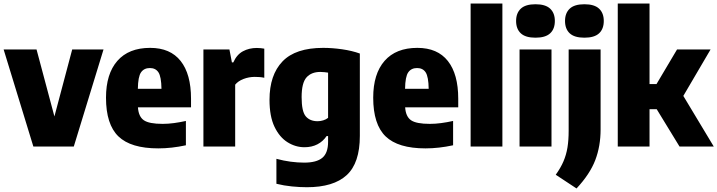

<svg xmlns="http://www.w3.org/2000/svg" viewBox="-24 -828 4053 1085"><path d="M164.5 0 -3.5 -548.5H182.5L283.5 -170L384 -548.5H561L393 0Z M870.5 10.5Q715.5 10.5 645.2 -57.2Q575 -125 575 -276Q575 -410.5 639.2 -484Q703.5 -557.5 824.5 -557.5Q938.5 -557.5 997 -483.2Q1055.5 -409 1055.5 -270V-221.5H755.5Q759 -169 788.8 -148.5Q818.5 -128 895 -128Q926 -128 959.5 -132.5Q993 -137 1026.5 -144.5V-7Q945.5 10.5 870.5 10.5ZM823 -443.5Q790 -443.5 773 -419.2Q756 -395 755 -326H888.5Q887.5 -394.5 871.5 -419Q855.5 -443.5 823 -443.5Z M1125.5 0V-548.5H1272.5L1286.5 -475.5H1294.5Q1314 -519.5 1348.8 -538.2Q1383.5 -557 1427.5 -557Q1438.5 -557 1449.8 -555.8Q1461 -554.5 1469.5 -553V-388.5Q1456.5 -391.5 1442.2 -392.5Q1428 -393.5 1415.5 -393.5Q1383 -393.5 1352.2 -381.8Q1321.5 -370 1305 -349.5V0Z M1710.5 230Q1670.5 230 1625.2 225.5Q1580 221 1538 210.5V69.5Q1579 80.5 1618.8 85.8Q1658.5 91 1695 91Q1764.5 91 1797.2 64Q1830 37 1830 -27V-59H1821.5Q1801.5 -29 1769.8 -12.5Q1738 4 1696.5 4Q1646 4 1600.8 -24.2Q1555.5 -52.5 1527.2 -111.5Q1499 -170.5 1499 -264Q1499 -404.5 1572.5 -481Q1646 -557.5 1802.5 -557.5Q1853.5 -557.5 1909.2 -549.5Q1965 -541.5 2009.5 -525.5V-60Q2009.5 93.5 1935 161.8Q1860.5 230 1710.5 230ZM1771 -143Q1786.5 -143 1802.2 -147.8Q1818 -152.5 1830 -162V-417.5Q1820.5 -419 1809.2 -420.2Q1798 -421.5 1786 -421.5Q1735.5 -421.5 1708 -390.5Q1680.5 -359.5 1680.5 -279Q1680.5 -198 1704 -170.5Q1727.5 -143 1771 -143Z M2380.5 10.5Q2225.5 10.5 2155.2 -57.2Q2085 -125 2085 -276Q2085 -410.5 2149.2 -484Q2213.5 -557.5 2334.5 -557.5Q2448.5 -557.5 2507 -483.2Q2565.5 -409 2565.5 -270V-221.5H2265.5Q2269 -169 2298.8 -148.5Q2328.5 -128 2405 -128Q2436 -128 2469.5 -132.5Q2503 -137 2536.5 -144.5V-7Q2455.5 10.5 2380.5 10.5ZM2333 -443.5Q2300 -443.5 2283 -419.2Q2266 -395 2265 -326H2398.5Q2397.5 -394.5 2381.5 -419Q2365.5 -443.5 2333 -443.5Z M2635.5 0V-808H2815V0Z M2912 0V-548.5H3092.5V0ZM3002 -615Q2945.5 -615 2919 -639.8Q2892.5 -664.5 2892.5 -709.5Q2892.5 -754 2919 -779Q2945.5 -804 3002 -804Q3058.5 -804 3085 -779Q3111.5 -754 3111.5 -709.5Q3111.5 -664.5 3085 -639.8Q3058.5 -615 3002 -615Z M3234 237 3116.5 159.5Q3144.5 120.5 3160.2 83.8Q3176 47 3182.8 5.5Q3189.5 -36 3189.5 -89V-548.5H3370V-96.5Q3370 -2 3339.8 77Q3309.5 156 3234 237ZM3278.5 -615Q3222 -615 3195.5 -639.8Q3169 -664.5 3169 -709.5Q3169 -754 3195.5 -779Q3222 -804 3278.5 -804Q3335 -804 3361.5 -779Q3388 -754 3388 -709.5Q3388 -664.5 3361.5 -639.8Q3335 -615 3278.5 -615Z M3467 0V-808H3646.5V-353H3686L3802 -548.5H3991.5L3837.5 -286L4009.5 0H3816L3687 -211H3646.5V0Z"/></svg>

Font: Encode Sans SmCnd XBd
Style: Regular
Weight: 800
Width: 4
Designer: Multiple Designers
Foundry: Impallari Type
Version: Version 3.002; ttfautohint (v1.8.3) -l 8 -r 50 -G 200 -x 14 